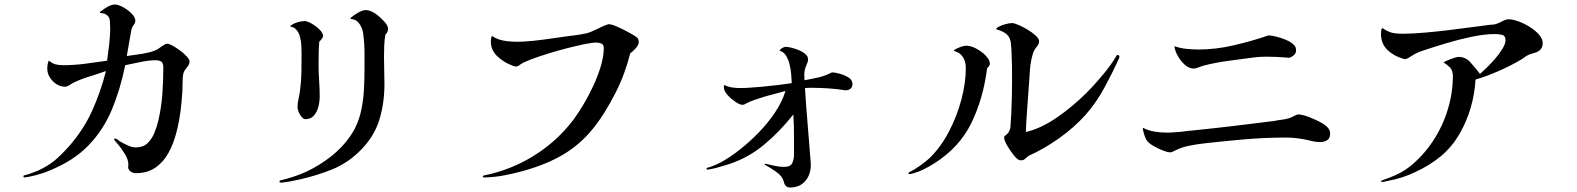

<svg xmlns="http://www.w3.org/2000/svg" viewBox="-20 -776 7040 857"><path d="M826 -501Q826 -488 813.5 -474Q801 -460 798 -446Q795 -434 795 -408.5Q795 -383 794 -369Q792 -330 786 -282Q780 -234 767.5 -185Q755 -136 732.5 -94.5Q710 -53 674 -28Q638 -3 586 -3Q574 -3 563 -10.5Q552 -18 552 -31Q552 -33 552.5 -36Q553 -39 553 -41Q553 -63 538 -87.5Q523 -112 510 -128Q506 -133 500.5 -139Q495 -145 491 -150Q489 -155 490.5 -157Q492 -159 497 -157Q501 -156 506 -152Q511 -148 515 -145Q529 -137 549 -127.5Q569 -118 585 -118Q618 -118 637.5 -136Q657 -154 668.5 -181.5Q680 -209 686 -235Q700 -294 704.5 -354Q709 -414 709 -475Q709 -494 700.5 -500.5Q692 -507 674 -507Q643 -507 606.5 -499Q570 -491 539 -485Q517 -377 479 -286Q441 -195 374 -126Q307 -57 197 -13Q183 -7 168.5 -2.5Q154 2 140 6Q136 7 125 9.5Q114 12 103.5 14Q93 16 89 16Q85 16 84.5 12Q84 8 87 7Q91 6 96.5 4.5Q102 3 106 2Q117 -2 128 -6Q139 -10 149 -14Q196 -36 225 -60.5Q254 -85 288 -123Q353 -197 391 -281Q429 -365 453 -459Q417 -446 379 -434.5Q341 -423 306 -406Q299 -402 289 -395.5Q279 -389 270 -389Q250 -389 232 -400.5Q214 -412 202.5 -430.5Q191 -449 191 -469Q191 -491 198 -506Q212 -493 227.5 -489Q243 -485 261 -485Q311 -485 360 -491.5Q409 -498 458 -505Q463 -540 467 -575Q471 -610 472 -644Q472 -661 470.5 -682.5Q469 -704 450 -713Q445 -716 439.5 -716.5Q434 -717 428 -718Q424 -720 427 -723Q438 -733 458 -744.5Q478 -756 493 -756Q507 -756 528.5 -744.5Q550 -733 567 -716Q584 -699 584 -684Q584 -674 578 -666.5Q572 -659 569 -651Q566 -643 564.5 -632.5Q563 -622 561 -612Q557 -591 553.5 -569.5Q550 -548 546 -526Q566 -529 592.5 -532.5Q619 -536 644.5 -542Q670 -548 686 -558Q692 -562 705.5 -571.5Q719 -581 726 -581Q735 -581 751 -572Q767 -563 784.5 -550Q802 -537 814 -523.5Q826 -510 826 -501Z M1422 -614Q1422 -610 1415 -601Q1413 -598 1410 -595Q1407 -592 1405 -590Q1403 -564 1402.5 -537Q1402 -510 1402 -484Q1402 -450 1404.5 -415Q1407 -380 1407 -345Q1407 -323 1401 -299.5Q1395 -276 1381 -260Q1367 -244 1343 -244Q1335 -244 1326.5 -254Q1318 -264 1313 -276.5Q1308 -289 1308 -296Q1308 -317 1313 -337.5Q1318 -358 1320 -379Q1325 -418 1325.5 -457.5Q1326 -497 1326 -536Q1326 -553 1325 -572.5Q1324 -592 1320 -607Q1318 -617 1313.5 -627Q1309 -637 1302 -644Q1298 -649 1292.5 -652Q1287 -655 1278 -657Q1273 -660 1278 -662Q1292 -672 1309 -677Q1326 -682 1340 -682Q1351 -682 1370.5 -671Q1390 -660 1406 -644.5Q1422 -629 1422 -614ZM1712 -648Q1712 -632 1700 -621Q1696 -597 1695 -572.5Q1694 -548 1694 -523Q1694 -492 1695 -462Q1696 -432 1696 -401Q1696 -312 1671.5 -236Q1647 -160 1581 -97Q1526 -45 1460.5 -19Q1395 7 1322 24Q1304 28 1281.5 32.5Q1259 37 1237 39Q1228 40 1227.5 35Q1227 30 1232 29Q1258 23 1290.5 12.5Q1323 2 1348 -10Q1407 -38 1458 -78Q1509 -118 1544.5 -170Q1580 -222 1593 -287Q1602 -331 1604.5 -377Q1607 -423 1607 -468Q1607 -506 1607 -544Q1607 -582 1602 -619Q1601 -630 1598.5 -639.5Q1596 -649 1592 -656Q1586 -670 1575 -680Q1564 -690 1548 -691Q1545 -691 1544.5 -693.5Q1544 -696 1546 -697Q1560 -709 1579.5 -720Q1599 -731 1612 -731Q1627 -731 1646 -721Q1656 -716 1671.5 -703Q1687 -690 1699.5 -675Q1712 -660 1712 -648Z M2831 -587Q2831 -575 2816.5 -559.5Q2802 -544 2793 -538Q2782 -494 2766 -450Q2750 -406 2729 -365Q2680 -267 2624.5 -199Q2569 -131 2494.5 -86.5Q2420 -42 2312 -12Q2272 -1 2229.5 7Q2187 15 2143 16Q2136 17 2135 12.5Q2134 8 2141 7Q2260 -17 2363 -81Q2466 -145 2539 -241Q2560 -269 2584 -309Q2608 -349 2628.5 -393.5Q2649 -438 2662 -481.5Q2675 -525 2675 -561Q2675 -577 2664.5 -581.5Q2654 -586 2641 -586Q2624 -586 2589.5 -579Q2555 -572 2512 -561Q2469 -550 2427 -537Q2385 -524 2352 -511.5Q2319 -499 2305 -490Q2301 -487 2295.5 -483Q2290 -479 2284 -479Q2275 -479 2265 -484Q2230 -497 2200.5 -524Q2171 -551 2171 -591Q2171 -606 2176 -616Q2200 -598 2237.5 -593Q2275 -588 2317.5 -590.5Q2360 -593 2400.5 -598.5Q2441 -604 2469 -608Q2500 -613 2535 -617Q2570 -621 2601 -628Q2620 -634 2639 -643.5Q2658 -653 2674 -660Q2682 -663 2688 -665.5Q2694 -668 2696 -668Q2709 -668 2730 -659Q2751 -650 2772 -639Q2793 -628 2805 -621Q2817 -614 2824 -608Q2831 -602 2831 -587Z M3785 -401Q3785 -386 3775.5 -379.5Q3766 -373 3755 -373Q3749 -373 3747 -374Q3713 -379 3678 -381.5Q3643 -384 3607 -384Q3600 -384 3591.5 -384Q3583 -384 3573 -383Q3578 -302 3585 -221Q3592 -140 3598 -59Q3598 -55 3598.5 -50Q3599 -45 3599 -40Q3599 4 3574 32.5Q3549 61 3506 61Q3485 61 3479 37Q3473 11 3445.5 -8.5Q3418 -28 3395 -40Q3392 -42 3393.5 -44Q3395 -46 3397 -45Q3415 -41 3437.5 -36Q3460 -31 3479 -31Q3509 -31 3516.5 -48.5Q3524 -66 3524 -87V-168Q3524 -191 3523.5 -214Q3523 -237 3521 -265Q3461 -189 3391.5 -131Q3322 -73 3236 -44Q3226 -41 3208.5 -35.5Q3191 -30 3172.5 -25.5Q3154 -21 3140 -19Q3136 -18 3134 -22Q3132 -26 3136 -27Q3145 -29 3157.5 -33.5Q3170 -38 3178 -42Q3205 -54 3233.5 -73Q3262 -92 3287 -112Q3327 -144 3367 -185Q3407 -226 3439 -273.5Q3471 -321 3486 -370Q3464 -364 3442 -358Q3420 -352 3397 -346Q3375 -339 3353.5 -332Q3332 -325 3316 -317Q3314 -316 3311 -314.5Q3308 -313 3305 -311Q3302 -310 3299.5 -309Q3297 -308 3295 -308Q3282 -308 3262.5 -321.5Q3243 -335 3232 -347Q3224 -355 3217.5 -365.5Q3211 -376 3211 -389Q3211 -393 3213 -397Q3227 -389 3245.5 -386Q3264 -383 3280 -383Q3309 -383 3332 -385Q3355 -387 3382 -389Q3413 -392 3448 -396Q3483 -400 3514 -405Q3513 -422 3511.5 -444.5Q3510 -467 3504 -489Q3499 -510 3489 -527Q3479 -544 3459 -550Q3464 -558 3473 -562.5Q3482 -567 3487 -567Q3496 -567 3512.5 -563Q3529 -559 3546 -552Q3563 -545 3575 -534.5Q3587 -524 3587 -511Q3587 -501 3578.5 -482.5Q3570 -464 3570 -442Q3570 -437 3570.5 -431Q3571 -425 3571 -418Q3606 -424 3635.5 -431Q3665 -438 3693 -453Q3706 -453 3728 -447Q3750 -441 3767.5 -430Q3785 -419 3785 -401Z M4387 -519Q4396 -508 4398 -495.5Q4400 -483 4386 -472Q4369 -336 4315.5 -226.5Q4262 -117 4149 -46Q4127 -32 4101.5 -19.5Q4076 -7 4044 1Q4037 2 4035 -1.5Q4033 -5 4040 -8Q4059 -17 4086 -36Q4113 -55 4130 -71Q4179 -119 4215 -187.5Q4251 -256 4271 -331Q4291 -406 4291 -473Q4291 -500 4278.5 -520.5Q4266 -541 4240 -548Q4238 -549 4238 -550.5Q4238 -552 4239 -553Q4250 -560 4266 -566Q4282 -572 4294 -572Q4316 -572 4344 -555.5Q4372 -539 4387 -519ZM4975 -516Q4947 -454 4910 -385.5Q4873 -317 4826 -264Q4774 -206 4706 -158Q4638 -110 4572 -81Q4560 -71 4553 -65Q4546 -59 4532 -61Q4522 -63 4509 -78.5Q4496 -94 4485 -111Q4475 -126 4468.5 -139.5Q4462 -153 4462 -163Q4462 -168 4469 -172.5Q4476 -177 4481 -184Q4484 -189 4486.5 -195Q4489 -201 4490 -207Q4495 -272 4496.5 -345.5Q4498 -419 4497 -483Q4496 -523 4494.5 -555.5Q4493 -588 4488 -601Q4482 -618 4467 -628Q4452 -638 4431 -644Q4429 -644 4427 -646Q4425 -648 4429 -651Q4443 -661 4463.5 -667Q4484 -673 4497 -673Q4507 -673 4526.5 -664.5Q4546 -656 4567 -643.5Q4588 -631 4603 -617Q4618 -603 4618 -592Q4618 -580 4608 -568Q4598 -556 4593 -544Q4589 -534 4584 -512Q4579 -490 4577 -462Q4575 -429 4572 -388Q4569 -347 4566 -306Q4563 -265 4561 -233Q4559 -201 4559 -187Q4623 -201 4694.5 -249.5Q4766 -298 4830 -362Q4868 -400 4905.5 -445.5Q4943 -491 4962 -525Q4967 -534 4973 -529.5Q4979 -525 4975 -516Z M5917 -179Q5917 -158 5903.5 -150Q5890 -142 5873 -142Q5860 -142 5847.5 -144Q5835 -146 5821 -150Q5800 -155 5773 -158.5Q5746 -162 5723 -162Q5623 -162 5528 -153.5Q5433 -145 5355 -136Q5327 -133 5290.5 -126Q5254 -119 5227 -105Q5222 -103 5215.5 -99.5Q5209 -96 5203 -96Q5192 -96 5170 -104.5Q5148 -113 5127 -125.5Q5106 -138 5099 -149Q5093 -157 5087.5 -174.5Q5082 -192 5081 -203Q5080 -205 5083 -205Q5106 -193 5134 -188.5Q5162 -184 5189 -184Q5206 -184 5222 -185.5Q5238 -187 5254 -188Q5270 -190 5285.5 -192Q5301 -194 5317 -195Q5405 -204 5492.5 -214.5Q5580 -225 5667 -236Q5675 -238 5685.5 -239.5Q5696 -241 5704 -242Q5712 -243 5718.5 -244.5Q5725 -246 5733 -248Q5748 -253 5759 -260Q5768 -264 5772 -265Q5776 -266 5786 -264Q5802 -262 5824.5 -253Q5847 -244 5868 -233.5Q5889 -223 5899 -214Q5907 -207 5912 -199Q5917 -191 5917 -179ZM5765 -550Q5765 -537 5752.5 -527.5Q5740 -518 5732 -518Q5730 -518 5728 -518.5Q5726 -519 5724 -519Q5702 -521 5678 -522Q5654 -523 5631 -523Q5616 -523 5601 -522Q5586 -521 5572 -519Q5517 -512 5459.5 -504Q5402 -496 5352 -483Q5346 -481 5340 -479Q5334 -477 5329 -475Q5316 -470 5309 -470Q5288 -470 5269 -486.5Q5250 -503 5237 -526.5Q5224 -550 5222 -570Q5246 -561 5275 -558Q5304 -555 5329 -555Q5407 -555 5488 -574Q5569 -593 5642 -618Q5654 -618 5674.5 -613Q5695 -608 5715.5 -600Q5736 -592 5747 -583Q5755 -577 5760 -570Q5765 -563 5765 -550Z M6866 -583Q6866 -560 6848 -548Q6838 -542 6828 -539.5Q6818 -537 6807 -533Q6797 -529 6788.5 -523Q6780 -517 6771 -511Q6728 -485 6671.5 -460Q6615 -435 6566 -421Q6563 -360 6545 -297Q6527 -234 6494.5 -178Q6462 -122 6414 -81Q6388 -59 6358 -40.5Q6328 -22 6297 -8Q6268 6 6238.5 15.5Q6209 25 6177 31Q6170 32 6163 34Q6156 36 6150 36Q6143 36 6144 33.5Q6145 31 6149 29Q6158 25 6168 22Q6178 19 6187 15Q6210 6 6231.5 -5.5Q6253 -17 6272 -32Q6332 -80 6375.5 -145.5Q6419 -211 6442 -286.5Q6465 -362 6465 -438Q6465 -459 6453 -474Q6446 -481 6438.5 -487Q6431 -493 6423 -498Q6428 -501 6442 -507Q6456 -513 6470.5 -517.5Q6485 -522 6490 -522Q6522 -522 6543 -498Q6554 -485 6565 -472.5Q6576 -460 6586 -446Q6598 -457 6617 -475Q6636 -493 6655 -515.5Q6674 -538 6687 -559.5Q6700 -581 6700 -597Q6700 -617 6684 -620.5Q6668 -624 6653 -624Q6607 -624 6549.5 -612Q6492 -600 6435.5 -583Q6379 -566 6334 -551Q6321 -547 6307.5 -541Q6294 -535 6282 -527Q6275 -523 6267.5 -518Q6260 -513 6251 -512Q6247 -512 6243 -514Q6203 -525 6173.5 -552.5Q6144 -580 6144 -626Q6144 -632 6145 -639Q6146 -646 6149 -651Q6159 -645 6169 -639.5Q6179 -634 6189 -631Q6207 -625 6248 -625.5Q6289 -626 6341 -630.5Q6393 -635 6446 -641.5Q6499 -648 6543.5 -654Q6588 -660 6613 -663Q6624 -665 6634.5 -665.5Q6645 -666 6655 -668Q6669 -672 6685.5 -681Q6702 -690 6714 -690Q6731 -690 6756.5 -681Q6782 -672 6807 -656.5Q6832 -641 6849 -622Q6866 -603 6866 -583Z"/></svg>

Font: Kaisei Tokumin
Style: Regular
Weight: 400
Designer: Font-Kai, 金井和夫
Foundry: KAZUO KANAI
Version: Version 5.003